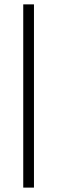

<svg xmlns="http://www.w3.org/2000/svg" viewBox="-20 -731 261 883"><path d="M86.9 131.8V-710.9H136.2V131.8Z"/></svg>

Font: Roboto Light
Style: Regular
Weight: 300
Designer: Google
Version: Version 2.137; 2017